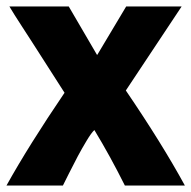

<svg xmlns="http://www.w3.org/2000/svg" viewBox="-28 -561 590 592"><path d="M542 11H357Q311 -81 263 -160Q254 -152 239 -127Q224 -102 212 -79.5Q200 -57 184.5 -26Q169 5 166 11H-8Q61 -113 171 -275L73 -428Q66 -439 40 -479Q14 -519 1 -541H184L271 -392H272L361 -541H532L360 -282Q471 -119 542 11Z"/></svg>

Font: Repo
Style: ExtraBold
Weight: 800
Designer: Stefan Peev
Foundry: Context Ltd
Version: Version 001.000